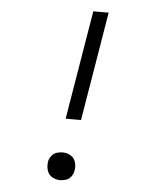

<svg xmlns="http://www.w3.org/2000/svg" viewBox="-53 -780 682 834"><g transform="rotate(5 288.0 -363.5)"><path d="M241 -260H308L387 -735H320ZM240 8Q253 8 266.5 3.5Q280 -1 288.5 -13Q297 -25 299 -38Q303 -57 297.5 -75.5Q292 -94 276 -103.5Q260 -113 240 -113Q227 -113 214 -108.5Q201 -104 192 -92Q183 -80 181 -67Q178 -48 183.5 -29.5Q189 -11 205 -1.5Q221 8 240 8Z"/></g></svg>

Font: Iosevka Sparkle Light
Style: Italic
Weight: 300
Italic angle: -9°
Designer: Belleve Invis
Foundry: Belleve Invis
Version: Version 4.5.0; ttfautohint (v1.8.3)